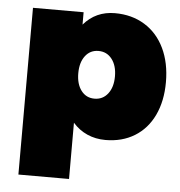

<svg xmlns="http://www.w3.org/2000/svg" viewBox="-53 -605 796 850"><g transform="rotate(5 345.0 -180.5)"><path d="M675 -270Q675 -186 645 -123Q615 -60 559.5 -26Q504 8 430 8Q386 8 349 -8.5Q312 -25 285 -56V194H60V-547H285V-492Q339 -555 424 -555Q499 -555 556 -520Q613 -485 644 -420.5Q675 -356 675 -270ZM448 -276Q448 -324 425.5 -353Q403 -382 366 -382Q329 -382 307 -353Q285 -324 285 -276Q285 -228 307 -199Q329 -170 366 -170Q403 -170 425.5 -199Q448 -228 448 -276Z"/></g></svg>

Font: Gontserrat Black
Style: Regular
Weight: 900
Designer: Julieta Ulanovsky
Foundry: Julieta Ulanovsky
Version: Version 6.001